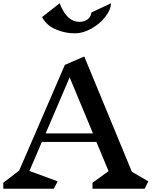

<svg xmlns="http://www.w3.org/2000/svg" viewBox="-23 -1149 923 1169"><path d="M858 0H540V-36L638 -107L564 -285H232L156 -108L328 -45L305 0H-3V-36L94 -111L372 -754L490 -805L780 -103L880 -45ZM401 -678 255 -337H543ZM433 -946Q373 -946 316.5 -970Q260 -994 233 -1045L340 -1129Q365 -1067 394.5 -1041.5Q424 -1016 460 -1016Q492 -1016 512 -1032.5Q532 -1049 533 -1073L653 -1129Q651 -1088 617 -1045Q583 -1002 532 -974Q481 -946 433 -946Z"/></svg>

Font: InknutAntiqua
Style: Medium
Weight: 500
Designer: Claus Eggers Srensen
Foundry: Claus Eggers Srensen
Version: Version 1.000; ttfautohint (v1.2) -l 7 -r 28 -G 50 -x 13 -D 